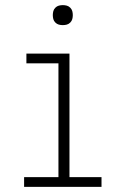

<svg xmlns="http://www.w3.org/2000/svg" viewBox="-20 -729 490 749"><path d="M74 0V-38H208V-482H83V-520H251V-38H376V0ZM225 -631Q217 -631 209.5 -633Q202 -635 196 -641Q190 -647 188 -654.5Q186 -662 186 -670Q186 -678 188 -685.5Q190 -693 196 -699Q202 -705 209.5 -707Q217 -709 225 -709Q233 -709 240.5 -707Q248 -705 254 -699Q260 -693 262 -685.5Q264 -678 264 -670Q264 -662 262 -654.5Q260 -647 254 -641Q248 -635 240.5 -633Q233 -631 225 -631Z"/></svg>

Font: Iosevka Etoile Extralight
Style: Regular
Weight: 200
Designer: Belleve Invis
Foundry: Belleve Invis
Version: Version 22.1.2; ttfautohint (v1.8.4)